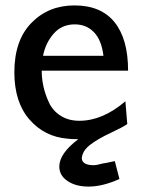

<svg xmlns="http://www.w3.org/2000/svg" viewBox="-20 -506 529 709"><path d="M33 -239Q33 -357 96 -421.5Q159 -486 255 -486Q353 -486 403 -424Q453 -362 453 -245H134Q134 -216 140.5 -186.5Q147 -157 161 -127Q175 -97 204 -78.5Q233 -60 273 -60Q359 -60 443 -132L450 -48Q435 -37 388 -15Q341 7 312.5 29Q284 51 282 79Q284 104 326 104Q337 104 358 98H357Q362 98 404 89L421 155Q359 183 307 183Q260 183 229.5 162.5Q199 142 199 109Q199 61 269 8Q242 8 229 6Q144 -1 88.5 -65Q33 -129 33 -239ZM139 -300H362Q355 -358 327 -387Q299 -416 256 -416Q208 -416 178 -381.5Q148 -347 139 -300Z"/></svg>

Font: Coval
Style: Medium
Weight: 500
Foundry: Context Ltd
Version: Version 001.000